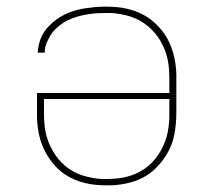

<svg xmlns="http://www.w3.org/2000/svg" viewBox="-20 -548 640 576"><path d="M300 8Q284 8 267.5 6.5Q251 5 234.5 1Q218 -3 203 -9.5Q188 -16 174.5 -25Q161 -34 149.5 -46Q138 -58 128.5 -71.5Q119 -85 112 -100Q105 -115 100.5 -130.5Q96 -146 93.5 -165Q91 -184 91 -196V-269H488V-310Q488 -325 487 -340Q486 -355 483 -369.5Q480 -384 474.5 -398Q469 -412 461.5 -425Q454 -438 444 -449.5Q434 -461 422.5 -470.5Q411 -480 398 -487Q385 -494 371 -498.5Q357 -503 339.5 -506Q322 -509 312 -509H299Q287 -509 275.5 -508.5Q264 -508 252.5 -506.5Q241 -505 229.5 -502.5Q218 -500 207 -496.5Q196 -493 185 -488Q174 -483 164.5 -476Q155 -469 146.5 -461Q138 -453 132 -443Q126 -433 120.5 -420.5Q115 -408 115 -400L114 -390H93Q94 -403 97 -416Q100 -429 106 -441Q112 -453 120.5 -463Q129 -473 139 -481.5Q149 -490 160.5 -497Q172 -504 184 -509Q196 -514 209 -517.5Q222 -521 235 -523Q248 -525 263.5 -526.5Q279 -528 288 -528H299Q316 -528 332 -526.5Q348 -525 364.5 -521Q381 -517 396 -510.5Q411 -504 424.5 -495Q438 -486 450 -474Q462 -462 471.5 -449Q481 -436 488 -420.5Q495 -405 499.5 -389.5Q504 -374 506.5 -355Q509 -336 509 -325V-210Q509 -193 507.5 -177Q506 -161 503 -144.5Q500 -128 494 -113Q488 -98 479.5 -84Q471 -70 460 -57Q449 -44 436.5 -33.5Q424 -23 409.5 -15.5Q395 -8 379.5 -3Q364 2 344.5 5Q325 8 315 8ZM287 -11H300Q315 -11 330 -12.5Q345 -14 359.5 -17.5Q374 -21 387.5 -27Q401 -33 413.5 -41.5Q426 -50 436.5 -61Q447 -72 455 -84Q463 -96 469.5 -110Q476 -124 480 -138Q484 -152 486 -169.5Q488 -187 488 -197V-251H112V-210Q112 -195 113 -180Q114 -165 117 -150.5Q120 -136 125.5 -122Q131 -108 138.5 -95Q146 -82 155.5 -70.5Q165 -59 176.5 -49.5Q188 -40 201 -33Q214 -26 228 -21.5Q242 -17 259.5 -14Q277 -11 287 -11Z"/></svg>

Font: Iosevka Aile Thin
Style: Regular
Weight: 100
Designer: Belleve Invis
Foundry: Belleve Invis
Version: Version 31.1.0; ttfautohint (v1.8.4)